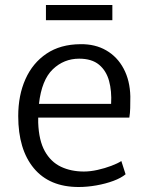

<svg xmlns="http://www.w3.org/2000/svg" viewBox="-20 -741 595 769"><path d="M295 8Q178 8 115.5 -67.2Q53 -142.5 53 -276Q53 -359.5 82 -424.2Q111 -489 166.5 -526.2Q222 -563.5 302 -564Q361 -565 405.5 -539.2Q450 -513.5 475.2 -466Q500.5 -418.5 502 -355Q502 -329 501.5 -308.2Q501 -287.5 498 -270H133Q132.5 -260.5 133 -250Q135.5 -178.5 159.5 -135.5Q183.5 -92.5 224 -73.2Q264.5 -54 316 -54Q341.5 -54 370.8 -60.5Q400 -67 425.8 -76.8Q451.5 -86.5 466 -96L483 -43Q465 -28 434 -16.5Q403 -5 366.2 1.5Q329.5 8 295 8ZM297 -506Q236 -506 191.5 -463.5Q147 -421 136 -325H425Q428 -376 416.8 -417Q405.5 -458 376.5 -482Q347.5 -506 297 -506ZM164 -660V-721H430V-660Z"/></svg>

Font: Merriweather Sans Light
Style: Regular
Weight: 300
Designer: Eben Sorkin
Foundry: Eben Sorkin
Version: Version 2.001; ttfautohint (v1.8.3)